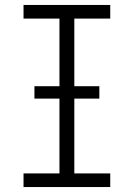

<svg xmlns="http://www.w3.org/2000/svg" viewBox="-20 -755 540 775"><path d="M75 0V-55H220V-680H75V-735H425V-680H280V-55H425V0ZM381 -357H119V-407H381Z"/></svg>

Font: Iosevka Term Curly Light
Style: Regular
Weight: 300
Designer: Belleve Invis
Foundry: Belleve Invis
Version: Version 32.3.0